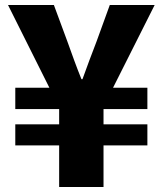

<svg xmlns="http://www.w3.org/2000/svg" viewBox="-20 -746 649 766"><path d="M216 0H393V-166H568V-250H393V-311H568V-396H431L597 -726H418L365 -580C346 -531 327 -480 309 -430H305C285 -479 267 -530 249 -580L195 -726H12L177 -396H41V-311H216V-250H41V-166H216Z"/></svg>

Font: Noto Sans JP Black
Style: Regular
Weight: 900
Designer: Ryoko NISHIZUKA  (kana, bopomofo & ideographs); Paul D. Hunt (Latin, Greek & Cyrillic); Sandoll Communications , Soo-you
Foundry: Adobe
Version: Version 2.002;hotconv 1.0.116;makeotfexe 2.5.65601